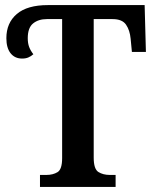

<svg xmlns="http://www.w3.org/2000/svg" viewBox="-20 -734 603 754"><path d="M137 0V-47H162Q188 -47 206 -58Q224 -69 224 -113V-659H164Q131 -659 110 -642Q89 -625 89 -584Q89 -564 94.5 -549.5Q100 -535 111 -521Q102 -513 91.5 -508.5Q81 -504 67 -504Q38 -504 21.5 -525Q5 -546 5 -584Q5 -644 46 -679Q87 -714 168 -714H548L553 -530H498L493 -582Q490 -615 475 -637Q460 -659 422 -659H348V-115Q348 -70 366.5 -58.5Q385 -47 411 -47H434V0Z"/></svg>

Font: Noto Serif Condensed SemiBold
Style: Regular
Weight: 600
Width: 3
Designer: Monotype Design Team
Foundry: Monotype Imaging Inc.
Version: Version 2.013